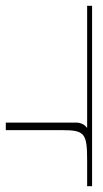

<svg xmlns="http://www.w3.org/2000/svg" viewBox="-29 -658 354 661"><path d="M-9 -210H184C263 -210 271 -199 271 -105V-17H288V-638H271V-219H269C265 -227 250 -236 234 -236H-9Z"/></svg>

Font: FoglihtenDeH02
Style: Regular
Weight: 500
Designer: gluk (gluksza@wp.pl|www.glukfonts.pl)
Version: Version 0.68